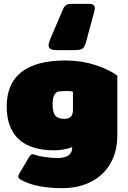

<svg xmlns="http://www.w3.org/2000/svg" viewBox="-20 -810 666 1000"><path d="M233 -574Q233 -586 242 -607L309 -764Q315 -777 324.5 -783.5Q334 -790 352 -790H444Q474 -790 474 -767Q474 -763 472 -753L428 -591Q421 -565 409.5 -557Q398 -549 371 -549H277Q254 -549 243.5 -555Q233 -561 233 -574ZM90 127Q75 119 75 109Q75 104 81 93L131 9Q140 -7 150 -7Q153 -7 165 -3Q184 4 218.5 8.5Q253 13 278 13Q356 13 356 -41V-44Q340 -37 313.5 -32Q287 -27 263 -27Q140 -27 77.5 -85Q15 -143 15 -255Q15 -495 322 -495Q402 -495 473 -472.5Q544 -450 591 -416V-104Q591 -23 556.5 39Q522 101 456.5 135.5Q391 170 302 170Q240 170 184.5 159.5Q129 149 90 127ZM360 -240V-332Q349 -336 331 -336Q298 -336 285 -333.5Q272 -331 263 -316Q254 -301 254 -265Q254 -225 268 -208Q282 -191 314 -191Q339 -191 349.5 -202.5Q360 -214 360 -240Z"/></svg>

Font: Mitr
Style: Bold
Weight: 700
Designer: Thanarat Vachiruckul
Foundry: Cadson Demak
Version: Version 1.003